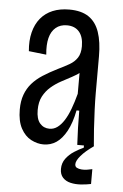

<svg xmlns="http://www.w3.org/2000/svg" viewBox="-51 -577 495 773"><g transform="rotate(5 196.0 -191.0)"><path d="M141 10Q116 10 91 -3Q66 -16 50 -45.5Q34 -75 34 -122Q34 -156 43.5 -182Q53 -208 70.5 -228Q88 -248 113.5 -264.5Q139 -281 173 -298Q198 -310 218 -321.5Q238 -333 249.5 -350.5Q261 -368 261 -397Q261 -435 243.5 -455.5Q226 -476 194 -476Q167 -476 149 -461Q131 -446 124 -418.5Q117 -391 121 -351L50 -359Q46 -401 54.5 -435Q63 -469 82.5 -492.5Q102 -516 131 -528Q160 -540 198 -540Q247 -540 276.5 -520Q306 -500 319.5 -460.5Q333 -421 333 -363V-213Q333 -185 334.5 -147Q336 -109 338.5 -70Q341 -31 344 0H277Q275 -33 274 -69Q273 -105 273 -138H262Q252 -87 234 -54Q216 -21 193 -5.5Q170 10 141 10ZM160 -55Q177 -55 191.5 -65.5Q206 -76 218.5 -95.5Q231 -115 241.5 -143Q252 -171 261 -205V-309L291 -327Q285 -308 269 -295Q253 -282 232 -271Q211 -260 189 -248Q167 -236 148.5 -220Q130 -204 118 -181.5Q106 -159 106 -126Q106 -90 121 -72.5Q136 -55 160 -55ZM346 152Q327 156 305 157.5Q283 159 263.5 154.5Q244 150 232 137Q220 124 220 102Q220 78 233.5 60Q247 42 266.5 29.5Q286 17 304 9V-4H344V0Q311 23 293.5 43.5Q276 64 276 78Q276 88 283.5 92Q291 96 302.5 97Q314 98 325.5 96Q337 94 346 92Z"/></g></svg>

Font: Bricolage Grotesque 24pt Condensed Light
Style: Regular
Weight: 300
Width: 3
Designer: Mathieu Triay
Foundry: Atelier Triay
Version: Version 1.001;gftools[0.9.33.dev8+g029e19f]